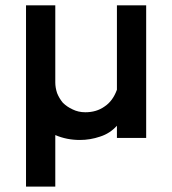

<svg xmlns="http://www.w3.org/2000/svg" viewBox="-20 -520 649 724"><path d="M420.9 -45.9Q394.5 -16.6 357.4 -4.9Q320.3 7.8 281.2 7.8Q231.4 7.8 188.5 -10.7Q188.5 53.7 188.5 183.6Q160.2 183.6 78.1 183.6Q78.1 12.7 78.1 -500Q105.5 -500 188.5 -500Q188.5 -427.7 188.5 -209Q188.5 -189.5 195.3 -168.9Q203.1 -149.4 216.8 -132.8Q232.4 -117.2 253.9 -107.4Q275.4 -96.7 301.8 -96.7Q343.8 -96.7 374 -118.2Q405.3 -138.7 420.9 -181.6Q420.9 -288.1 420.9 -500Q448.2 -500 531.2 -500Q531.2 -375 531.2 0Q503.9 0 420.9 0Q420.9 -11.7 420.9 -45.9Z"/></svg>

Font: SSportsD
Style: Medium
Weight: 400
Designer: Swiss Typefaces
Version: Version 1.000